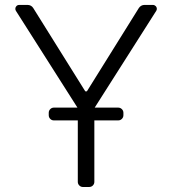

<svg xmlns="http://www.w3.org/2000/svg" viewBox="-20 -747 688 767"><path d="M290.8 -20.6V-266H195.3Q186.8 -266 180.8 -272Q174.7 -278.1 174.7 -286.9V-296.5Q174.7 -305 180.8 -311.1Q186.8 -317.1 195.3 -317.1H289.4L43.7 -703.5Q41.2 -707.4 41.2 -712Q41.2 -718 45.6 -722.7Q50.1 -727.3 56.8 -727.3H90.6Q97.3 -727.3 103.2 -724.1Q109 -720.9 112.6 -715.2L320.7 -382.1H327.1L534.8 -715.2Q538.7 -720.9 544.4 -724.1Q550.1 -727.3 556.8 -727.3H590.9Q597.3 -727.3 601.9 -722.7Q606.5 -718 606.5 -711.6Q606.5 -707 604 -703.5L358.3 -317.1H452.1Q460.6 -317.1 466.8 -311.1Q473 -305 473 -296.5V-286.9Q473 -278.1 466.8 -272Q460.6 -266 452.1 -266H356.9V-20.6Q356.9 -12.1 350.9 -6Q344.8 0 335.9 0H311.4Q302.9 0 296.9 -6Q290.8 -12.1 290.8 -20.6Z"/></svg>

Font: DeltaSans Light
Style: Regular
Weight: 300
Designer: Rasmus Andersson
Foundry: rsms
Version: Version 3.012